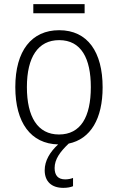

<svg xmlns="http://www.w3.org/2000/svg" viewBox="-20 -688 570 928"><path d="M141 -624H389V-668H141ZM286 220C305 220 321 217 333 212V172C324 176 309 179 295 179C261 179 244 160 244 124C244 82 270 46 312 6C418 -16 476 -114 476 -266C476 -436 404 -542 266 -542C133 -542 54 -443 54 -267C54 -95 129 7 261 10C221 47 196 89 196 135C196 189 229 220 286 220ZM265 -38C162 -38 110 -123 110 -267C110 -412 164 -494 266 -494C373 -494 419 -405 419 -267C419 -123 370 -38 265 -38Z"/></svg>

Font: Noto Sans Mono Condensed Light
Style: Regular
Weight: 300
Width: 3
Designer: Monotype Design Team
Foundry: Monotype Imaging Inc.
Version: Version 2.014